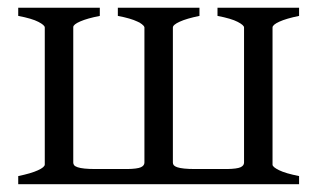

<svg xmlns="http://www.w3.org/2000/svg" viewBox="-20 -474 816 494"><path d="M493.2 -454.1V-433.1Q460 -426.3 442.4 -418.2Q424.8 -410.2 424.8 -403.3V-55.7Q424.8 -51.8 427.2 -48.8Q429.7 -45.9 436 -43.7Q442.4 -41.5 453.9 -40.3Q465.3 -39.1 482.9 -39.1H564.5Q589.8 -39.6 598.9 -43.7Q607.9 -47.9 607.9 -55.7V-403.3Q607.9 -409.2 591.6 -417.7Q575.2 -426.3 539.6 -433.1V-454.1H749.5V-433.1Q716.3 -426.3 698.7 -418.2Q681.2 -410.2 681.2 -403.3V-50.3Q681.2 -44.4 698 -36.1Q714.8 -27.8 749.5 -21V0H26.9V-21Q60.1 -27.8 77.6 -35.9Q95.2 -43.9 95.2 -50.8V-403.3Q95.2 -409.2 78.9 -417.7Q62.5 -426.3 26.9 -433.1V-454.1H236.8V-433.1Q204.6 -426.8 186.5 -418.9Q168.5 -411.1 168.5 -404.3V-55.7Q168.5 -51.8 170.9 -48.8Q173.3 -45.9 179.7 -43.7Q186 -41.5 197.5 -40.3Q209 -39.1 226.6 -39.1H308.1Q333.5 -39.6 342.5 -43.7Q351.6 -47.9 351.6 -55.7V-403.3V-403.8Q350.6 -407.7 344.7 -412.1Q343.8 -412.6 343.5 -412.8Q343.3 -413.1 342.3 -413.6Q340.8 -415 339.8 -415.5Q335.9 -417.5 333.5 -418.5Q316.4 -426.8 283.2 -433.1V-454.1Z"/></svg>

Font: Gentium
Style: Regular
Weight: 400
Designer: J. Victor Gaultney
Version: Version 1.03; 2011; OFL 1.1 release